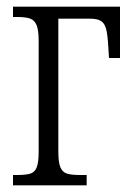

<svg xmlns="http://www.w3.org/2000/svg" viewBox="-20 -556 395 576"><path d="M19 -31H31Q59 -31 72 -35.5Q85 -40 90.5 -55Q96 -70 96 -102V-433Q96 -465 90 -480Q84 -495 71 -500Q58 -505 31 -505H19V-536H340V-382H307L305 -414Q303 -451 298.5 -468.5Q294 -486 283 -493Q272 -500 250 -500H155V-102Q155 -69 161 -54.5Q167 -40 180 -35.5Q193 -31 221 -31H240V0H19Z"/></svg>

Font: Noto Serif CondLight
Style: Regular
Weight: 300
Width: 3
Designer: Monotype Design Team
Foundry: Monotype Imaging Inc.
Version: Version 1.001